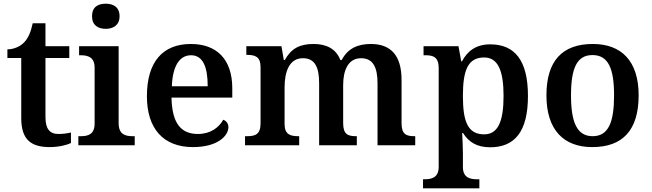

<svg xmlns="http://www.w3.org/2000/svg" viewBox="-20 -786 3527 1039"><path d="M249 10C299 10 344 -2 364 -12V-69C343 -64 321 -61 296 -61C249 -61 226 -89 226 -152V-472H355V-536H226V-660H157C147 -612 132 -579 111 -557C90 -535 56 -519 20 -519V-472H95V-147C95 -31 147 10 249 10Z M552 -630C593 -630 627 -650 627 -698C627 -748 593 -766 552 -766C510 -766 478 -748 478 -698C478 -650 510 -630 552 -630ZM404 0H709V-49H697C655 -49 622 -61 622 -120V-536H408V-487H417C458 -487 492 -475 492 -420V-118C492 -60 459 -49 417 -49H404Z M1024 10C1158 10 1216 -51 1216 -98C1216 -119 1203 -133 1188 -138C1165 -96 1119 -61 1051 -61C958 -61 911 -120 908 -258H1237V-308C1237 -466 1152 -548 1013 -548C861 -548 775 -452 775 -265C775 -91 863 10 1024 10ZM1104 -319H910C914 -428 951 -487 1014 -487C1079 -487 1104 -422 1104 -319Z M1306 0H1599V-49H1595C1551 -49 1520 -58 1520 -115V-313C1520 -397 1545 -471 1619 -471C1685 -471 1707 -421 1707 -335V0H1911V-49H1908C1863 -49 1837 -58 1837 -120V-325C1837 -404 1863 -471 1934 -471C1999 -471 2023 -421 2023 -335V0H2227V-49H2224C2179 -49 2153 -58 2153 -120V-354C2153 -490 2091 -548 1987 -548C1916 -548 1862 -524 1829 -461H1822C1798 -523 1745 -548 1677 -548C1602 -548 1556 -524 1521 -461H1516L1503 -536H1313V-489H1316C1360 -489 1390 -480 1390 -423V-119C1390 -58 1361 -49 1316 -49H1306Z M2269 233H2574V184H2560C2525 184 2485 176 2485 118V46C2485 16 2483 -29 2481 -66H2486C2515 -19 2559 11 2632 11C2766 11 2837 -74 2837 -267C2837 -460 2765 -546 2633 -546C2555 -546 2509 -509 2480 -454H2476L2461 -536H2272V-487H2283C2323 -487 2354 -478 2354 -418V117C2354 176 2314 184 2279 184H2269ZM2600 -59C2511 -59 2485 -129 2485 -267C2485 -404 2511 -475 2600 -475C2675 -475 2705 -403 2705 -267C2705 -129 2675 -59 2600 -59Z M3185 10C3350 10 3436 -82 3436 -270C3436 -457 3342 -548 3188 -548C3023 -548 2937 -457 2937 -270C2937 -82 3031 10 3185 10ZM3187 -49C3102 -49 3070 -125 3070 -270C3070 -415 3101 -488 3186 -488C3272 -488 3303 -415 3303 -270C3303 -125 3273 -49 3187 -49Z"/></svg>

Font: Noto Serif Ethiopic SemiBold
Style: Regular
Weight: 600
Designer: Monotype Design Team
Foundry: Monotype Imaging Inc.
Version: Version 2.102